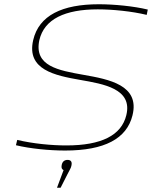

<svg xmlns="http://www.w3.org/2000/svg" viewBox="-20 -699 715 903"><path d="M670 -629 675 -654C609 -670 517 -679 445 -679C273 -679 163 -627 136 -510C104 -371 238 -344 358 -323C466 -304 605 -282 574 -157C551 -63 458 -15 292 -15C224 -15 136 -23 61 -41L55 -16C121 0 212 9 286 9C472 9 576 -47 603 -156C639 -299 492 -326 373 -347C255 -368 139 -388 165 -510C188 -610 287 -655 440 -655C509 -655 600 -646 670 -629ZM248 184H265L297 121C305 104 314 92 316 80V79C320 62 313 53 298 53C283 53 273 61 270 78V79C268 89 270 97 279 101Z"/></svg>

Font: LT Wave Thin
Style: Italic
Weight: 100
Designer: Daniel Lyons
Version: Version 2.5 (Glyphs App)